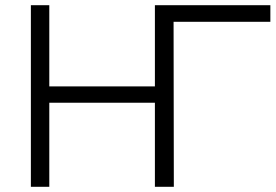

<svg xmlns="http://www.w3.org/2000/svg" viewBox="-20 -720 1062 740"><path d="M99 0H170V-324H577V0H650L649 -636H1022V-700H577V-387H170V-700H99Z"/></svg>

Font: Chess Sans
Style: Regular
Weight: 400
Designer: Wolf Bōese
Foundry: Wolf Bōese
Version: Version 7.223;Glyphs 3.3 (3306)